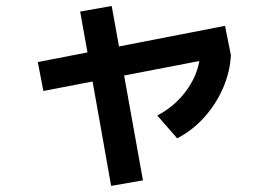

<svg xmlns="http://www.w3.org/2000/svg" viewBox="-20 -605 904 642"><path d="M106.4 -397.5 272.5 -429.7 248 -566.4 353.5 -585 377.9 -449.7 732.4 -518.6 752 -420.9Q749.5 -365.7 726.1 -311.3Q702.6 -256.8 662.6 -212.4Q622.6 -168 572.3 -142.6L505.9 -218.8Q561.5 -247.6 599.4 -297.1Q637.2 -346.7 646.5 -400.9L395 -352.5L458 -2L351.6 16.6L289.6 -332.5L125 -300.8Z"/></svg>

Font: Pretendard GOV SemiBold
Style: Regular
Weight: 600
Designer: Base glyphs from Inter by Rasmus Andersson; Hangeul glyphs from Noto Sans CJK(Source Han Sans) by Jang Soo-young and Kan
Foundry: Kil Hyung-jin
Version: Version 1.309